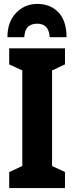

<svg xmlns="http://www.w3.org/2000/svg" viewBox="-20 -961 379 981"><path d="M312 0H27V-82L94 -113V-601L27 -632V-714H312V-632L246 -601V-113L312 -82ZM171 -941Q237 -941 278.5 -898Q320 -855 320 -771H234Q230 -840 170 -840Q140 -840 123 -824Q106 -808 104 -771H18Q18 -849 62 -895Q106 -941 171 -941Z"/></svg>

Font: Noto Sans ExtraCondensed ExtraBold
Style: Regular
Weight: 800
Width: 2
Designer: Monotype Design Team
Foundry: Monotype Imaging Inc.
Version: Version 2.013; ttfautohint (v1.8.4.7-5d5b)